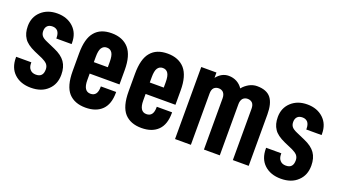

<svg xmlns="http://www.w3.org/2000/svg" viewBox="-52 -926 2328 1323"><g transform="rotate(20 1112.5 -264.0)"><path d="M30.3 -152.3V-158.2H141.6V-152.3Q141.6 -121.1 157.2 -105.5Q171.9 -88.9 199.2 -88.9Q226.6 -88.9 239.3 -103.5Q252 -117.2 252 -146.5Q252 -168 239.3 -183.6Q225.6 -198.2 200.2 -210L139.6 -236.3Q78.1 -263.7 56.6 -297.9Q33.2 -332 33.2 -384.8Q33.2 -451.2 78.1 -493.2Q124 -536.1 196.3 -536.1Q268.6 -536.1 314.5 -493.2Q359.4 -451.2 359.4 -380.9V-371.1H247.1V-377Q247.1 -408.2 233.4 -424.8Q218.8 -440.4 195.3 -440.4Q170.9 -440.4 158.2 -427.7Q144.5 -414.1 144.5 -389.6Q144.5 -368.2 155.3 -354.5Q166 -340.8 193.4 -329.1L257.8 -300.8Q314.5 -276.4 339.8 -240.2Q365.2 -204.1 365.2 -148.4Q365.2 -78.1 320.3 -36.1Q275.4 7.8 197.3 7.8Q121.1 7.8 75.2 -35.2Q30.3 -77.1 30.3 -152.3Z M545.9 -222.7V-174.8Q545.9 -93.8 597.7 -93.8Q648.4 -93.8 648.4 -161.1V-166H760.7V-160.2Q760.7 -77.1 718.8 -35.2Q675.8 7.8 597.7 7.8Q517.6 7.8 473.6 -40Q429.7 -88.9 429.7 -199.2V-328.1Q429.7 -437.5 471.7 -486.3Q512.7 -536.1 594.7 -536.1Q675.8 -536.1 720.7 -485.4Q764.6 -434.6 764.6 -328.1V-222.7ZM545.9 -345.7V-306.6H648.4V-345.7Q648.4 -391.6 635.7 -411.1Q623 -431.6 596.7 -431.6Q572.3 -431.6 558.6 -411.1Q545.9 -391.6 545.9 -345.7Z M956.1 -222.7V-174.8Q956.1 -93.8 1007.8 -93.8Q1058.6 -93.8 1058.6 -161.1V-166H1170.9V-160.2Q1170.9 -77.1 1128.9 -35.2Q1085.9 7.8 1007.8 7.8Q927.7 7.8 883.8 -40Q839.8 -88.9 839.8 -199.2V-328.1Q839.8 -437.5 881.8 -486.3Q922.9 -536.1 1004.9 -536.1Q1085.9 -536.1 1130.9 -485.4Q1174.8 -434.6 1174.8 -328.1V-222.7ZM956.1 -345.7V-306.6H1058.6V-345.7Q1058.6 -391.6 1045.9 -411.1Q1033.2 -431.6 1006.8 -431.6Q982.4 -431.6 968.8 -411.1Q956.1 -391.6 956.1 -345.7Z M1252.9 -528.3H1364.3V-489.3Q1401.4 -536.1 1453.1 -536.1Q1485.4 -536.1 1512.7 -521.5Q1539.1 -506.8 1555.7 -481.4Q1565.4 -494.1 1577.6 -503.9Q1589.8 -513.7 1603.5 -521.5Q1631.8 -536.1 1660.2 -536.1Q1731.4 -536.1 1762.7 -496.1Q1793 -457 1793 -377V0H1676.8V-376Q1676.8 -404.3 1664.1 -418Q1650.4 -431.6 1628.9 -431.6Q1608.4 -431.6 1594.7 -418Q1581.1 -402.3 1581.1 -376V0H1464.8V-376Q1464.8 -402.3 1451.2 -418Q1437.5 -431.6 1417 -431.6Q1395.5 -431.6 1381.8 -418Q1369.1 -404.3 1369.1 -376V0H1252.9Z M1863.3 -152.3V-158.2H1974.6V-152.3Q1974.6 -121.1 1990.2 -105.5Q2004.9 -88.9 2032.2 -88.9Q2059.6 -88.9 2072.3 -103.5Q2085 -117.2 2085 -146.5Q2085 -168 2072.3 -183.6Q2058.6 -198.2 2033.2 -210L1972.7 -236.3Q1911.1 -263.7 1889.6 -297.9Q1866.2 -332 1866.2 -384.8Q1866.2 -451.2 1911.1 -493.2Q1957 -536.1 2029.3 -536.1Q2101.6 -536.1 2147.5 -493.2Q2192.4 -451.2 2192.4 -380.9V-371.1H2080.1V-377Q2080.1 -408.2 2066.4 -424.8Q2051.8 -440.4 2028.3 -440.4Q2003.9 -440.4 1991.2 -427.7Q1977.5 -414.1 1977.5 -389.6Q1977.5 -368.2 1988.3 -354.5Q1999 -340.8 2026.4 -329.1L2090.8 -300.8Q2147.5 -276.4 2172.9 -240.2Q2198.2 -204.1 2198.2 -148.4Q2198.2 -78.1 2153.3 -36.1Q2108.4 7.8 2030.3 7.8Q1954.1 7.8 1908.2 -35.2Q1863.3 -77.1 1863.3 -152.3Z"/></g></svg>

Font: Dinish Condensed
Style: Bold
Weight: 700
Width: 3
Designer: Bert Driehuis
Foundry: Playbeing
Version: Version 3.006; git-39231f3c-release